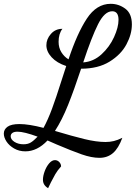

<svg xmlns="http://www.w3.org/2000/svg" viewBox="-84 -740 714 1006"><path d="M213 17 165 -4Q111 53 49 53Q16 53 -10 38Q-36 23 -50 1.5Q-64 -20 -64 -40Q-64 -62 -44.5 -76Q-25 -90 18 -90Q67 -90 144 -70Q167 -112 188.5 -170Q210 -228 238 -317L263 -394Q214 -410 186.5 -440Q159 -470 159 -503Q159 -535 182.5 -562Q206 -589 243 -589Q223 -563 223 -521Q223 -490 237.5 -466.5Q252 -443 275 -429Q320 -565 371 -642.5Q422 -720 496 -720Q538 -720 572.5 -694.5Q607 -669 607 -612Q607 -561 578.5 -507.5Q550 -454 490 -417Q430 -380 341 -380Q305 -271 273 -191Q241 -111 204 -54Q294 -27 357.5 -11.5Q421 4 469 4Q492 4 512.5 -1Q533 -6 557 -18Q537 37 508 62Q479 87 437 87Q396 87 344.5 69Q293 51 213 17ZM537 -636Q537 -681 504 -681Q464 -681 430 -613.5Q396 -546 352 -413Q406 -417 448 -455.5Q490 -494 513.5 -545.5Q537 -597 537 -636ZM113 -24Q42 -50 8 -50Q-10 -50 -19 -43.5Q-28 -37 -28 -26Q-28 -9 -8 3.5Q12 16 39 16Q62 16 77.5 6.5Q93 -3 113 -24ZM141 202Q141 182 150 157.5Q159 133 173.5 116Q188 99 204 99Q217 99 226.5 109Q236 119 236 132Q217 153 205.5 173Q194 193 183 215Q172 237 168 246Q141 230 141 202Z"/></svg>

Font: Dancing Script
Style: Bold
Weight: 700
Designer: Pablo Impallari
Foundry: Pablo Impallari
Version: Version 2.000